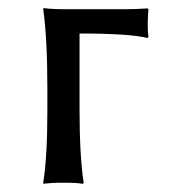

<svg xmlns="http://www.w3.org/2000/svg" viewBox="-20 -452 421 475"><path d="M97.2 -229V-180.2C97.2 -102.4 93.8 -42.3 86.9 0L87.9 2.9L92.3 2C95.2 1.6 100.8 1.2 109.1 0.7C117.4 0.2 126.8 0 137.2 0C160 0 175.9 1 185.1 2.9L187 0C180.2 -44.3 176.8 -104.3 176.8 -180.2V-369.1C259.8 -369.1 315.9 -365.4 345.2 -357.9L347.2 -360.8C344.9 -377.1 344.9 -399.9 347.2 -429.2L345.2 -431.2C325 -429.9 306.6 -429.2 290 -429.2H140.1C117.4 -429.2 99.9 -430.2 87.9 -432.1L86.9 -429.2C93.8 -381.7 97.2 -314.9 97.2 -229Z"/></svg>

Font: Linux Biolinum G
Style: Bold
Weight: 700
Designer: Philipp H. Poll
Foundry: Philipp H. Poll
Version: Version 1.1.0